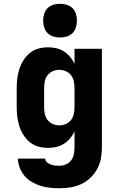

<svg xmlns="http://www.w3.org/2000/svg" viewBox="-20 -780 640 1023"><path d="M298 223Q272 223 247 220.5Q222 218 197.5 210.5Q173 203 150.5 190Q128 177 111.5 158Q95 139 85.5 114.5Q76 90 75 65H221Q221 77 230.5 85Q240 93 251.5 97Q263 101 274.5 102Q286 103 298 103Q316 103 332.5 95.5Q349 88 359.5 73.5Q370 59 373.5 41Q377 23 377 5V-80Q368 -60 353.5 -43Q339 -26 320.5 -14Q302 -2 280 3Q258 8 236 8Q210 8 184.5 1Q159 -6 139 -22.5Q119 -39 105 -61Q91 -83 83 -108Q75 -133 72 -158.5Q69 -184 69 -210V-310Q69 -336 72 -361.5Q75 -387 83 -412Q91 -437 105 -459Q119 -481 139 -497.5Q159 -514 184.5 -521Q210 -528 236 -528Q258 -528 280 -523Q302 -518 320.5 -506Q339 -494 353.5 -477Q368 -460 377 -440V-520H523V5Q523 35 517.5 64.5Q512 94 498 120Q484 146 462 167Q440 188 413.5 200.5Q387 213 357.5 218Q328 223 298 223ZM296 -112Q314 -112 331 -119.5Q348 -127 359 -141.5Q370 -156 373.5 -174Q377 -192 377 -210V-310Q377 -328 373.5 -346Q370 -364 359 -378.5Q348 -393 331 -400.5Q314 -408 296 -408Q278 -408 261 -400.5Q244 -393 233 -378.5Q222 -364 218.5 -346Q215 -328 215 -310V-210Q215 -192 218.5 -174Q222 -156 233 -141.5Q244 -127 261 -119.5Q278 -112 296 -112ZM300 -580Q282 -580 264 -585.5Q246 -591 233.5 -603.5Q221 -616 215.5 -634Q210 -652 210 -670Q210 -688 215.5 -706Q221 -724 233.5 -736.5Q246 -749 264 -754.5Q282 -760 300 -760Q318 -760 336 -754.5Q354 -749 366.5 -736.5Q379 -724 384.5 -706Q390 -688 390 -670Q390 -652 384.5 -634Q379 -616 366.5 -603.5Q354 -591 336 -585.5Q318 -580 300 -580Z"/></svg>

Font: Iosevka Aile Heavy
Style: Regular
Weight: 900
Designer: Belleve Invis
Foundry: Belleve Invis
Version: Version 31.1.0; ttfautohint (v1.8.4)